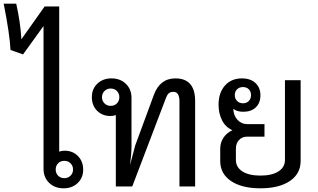

<svg xmlns="http://www.w3.org/2000/svg" viewBox="-85 -1011 1724 1041"><path d="M366 -91Q366 -47 336 -18.5Q306 10 260 10Q212 10 181.5 -19.5Q151 -49 151 -96V-870L40 -716L-28 -740Q-32 -825 -65 -991H3Q26 -888 31 -798L157 -976H236V-189Q251 -194 265 -194Q309 -194 337.5 -165Q366 -136 366 -91ZM311 -92Q311 -112 297.5 -125.5Q284 -139 264 -139Q243 -139 230 -125.5Q217 -112 217 -92Q217 -72 230 -58.5Q243 -45 264 -45Q284 -45 297.5 -58.5Q311 -72 311 -92Z M973 -463V0H888V-462Q888 -513 855 -513Q839 -513 830.5 -505.5Q822 -498 816 -483L632 0H543V-387Q528 -382 514 -382Q470 -382 441.5 -410.5Q413 -439 413 -485Q413 -529 443 -557.5Q473 -586 519 -586Q567 -586 597.5 -556.5Q628 -527 628 -480V-218Q628 -178 620 -116L648 -222L749 -496Q782 -586 866 -586Q973 -586 973 -463ZM515 -437Q536 -437 549 -450.5Q562 -464 562 -484Q562 -504 549 -517.5Q536 -531 515 -531Q495 -531 481.5 -517.5Q468 -504 468 -484Q468 -464 481.5 -450.5Q495 -437 515 -437Z M1545 -576V-138Q1545 -69 1486.5 -29.5Q1428 10 1327 10Q1226 10 1167.5 -29.5Q1109 -69 1109 -138V-204Q1109 -237 1126 -263.5Q1143 -290 1175 -305Q1137 -322 1118.5 -359.5Q1100 -397 1100 -443Q1100 -508 1134.5 -547Q1169 -586 1227 -586Q1273 -586 1300 -561Q1327 -536 1327 -494Q1327 -453 1302 -429Q1277 -405 1234 -405Q1200 -405 1180 -421Q1181 -385 1202.5 -361.5Q1224 -338 1255 -338H1349V-270H1254Q1228 -270 1211 -252Q1194 -234 1194 -204V-144Q1194 -104 1229.5 -81.5Q1265 -59 1327 -59Q1389 -59 1424.5 -81.5Q1460 -104 1460 -144V-576ZM1188 -495Q1188 -476 1200.5 -463.5Q1213 -451 1232 -451Q1252 -451 1264 -463.5Q1276 -476 1276 -495Q1276 -515 1264 -527Q1252 -539 1232 -539Q1213 -539 1200.5 -527Q1188 -515 1188 -495Z"/></svg>

Font: Sarabun
Style: Regular
Weight: 400
Designer: Suppakit Chalermlarp | Katatrad Co.,Ltd.
Foundry: Cadson Demak Co.,Ltd.
Version: Version 1.000; ttfautohint (v1.6)